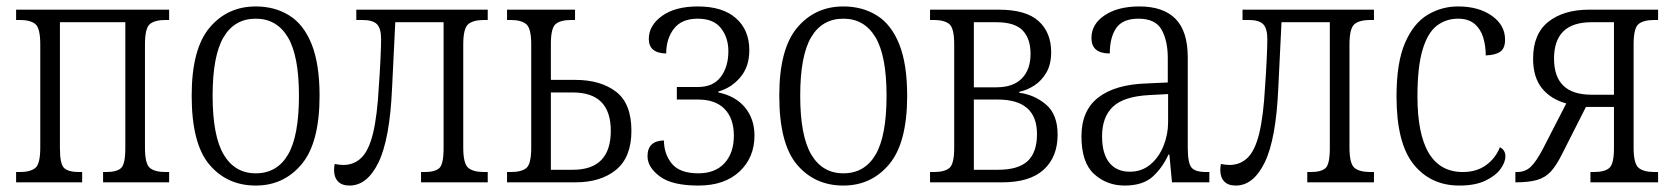

<svg xmlns="http://www.w3.org/2000/svg" viewBox="-20 -566 5197 596"><path d="M30 0V-32H41Q74 -32 89.5 -44.5Q105 -57 105 -108V-428Q105 -479 89.5 -491.5Q74 -504 41 -504H30V-536H505V-504H494Q461 -504 445.5 -491.5Q430 -479 430 -428V-108Q430 -57 445.5 -44.5Q461 -32 494 -32H505V0H300V-32H310Q342 -32 355.5 -44Q369 -56 369 -106V-497H166V-106Q166 -56 179.5 -44Q193 -32 225 -32H235V0Z M774 10Q685 10 630 -55Q575 -120 575 -269Q575 -414 630.5 -480Q686 -546 774 -546Q833 -546 878 -518Q923 -490 947.5 -428.5Q972 -367 972 -269Q972 -123 916.5 -56.5Q861 10 774 10ZM774 -28Q840 -28 874 -86Q908 -144 908 -269Q908 -393 873.5 -450.5Q839 -508 774 -508Q708 -508 674 -450.5Q640 -393 640 -269Q640 -144 674.5 -86Q709 -28 774 -28Z M1065 10Q1041 10 1029 -3Q1017 -16 1017 -38Q1017 -43 1017.5 -48Q1018 -53 1019 -57Q1034 -54 1046 -54Q1079 -54 1102 -76.5Q1125 -99 1138 -152.5Q1151 -206 1156 -298Q1159 -339 1161 -381.5Q1163 -424 1163 -444Q1163 -478 1150 -491Q1137 -504 1104 -504H1086V-536H1494V-504H1483Q1449 -504 1433.5 -491Q1418 -478 1418 -428V-108Q1418 -58 1433.5 -45Q1449 -32 1483 -32H1494V0H1287V-32H1298Q1330 -32 1343.5 -44Q1357 -56 1357 -106V-497H1207L1197 -292Q1190 -134 1155 -62Q1120 10 1065 10Z M1554 0V-32H1565Q1599 -32 1614 -44.5Q1629 -57 1629 -108V-428Q1629 -478 1613.5 -491Q1598 -504 1565 -504H1554V-536H1765V-504H1754Q1720 -504 1705 -491.5Q1690 -479 1690 -430V-318H1766Q1844 -318 1892 -281.5Q1940 -245 1940 -160Q1940 -78 1892.5 -39Q1845 0 1766 0ZM1690 -39H1758Q1876 -39 1876 -160Q1876 -279 1758 -279H1690Z M2148 10Q2066 10 2028 -18.5Q1990 -47 1990 -81Q1990 -129 2041 -130Q2041 -88 2065.5 -58Q2090 -28 2148 -28Q2200 -28 2229 -59.5Q2258 -91 2258 -145Q2258 -198 2229.5 -227.5Q2201 -257 2147 -257H2081V-296H2147Q2194 -296 2217.5 -327.5Q2241 -359 2241 -407Q2241 -449 2218 -478.5Q2195 -508 2146 -508Q2096 -508 2072 -477Q2048 -446 2048 -400Q1994 -401 1994 -445Q1994 -487 2035 -516.5Q2076 -546 2146 -546Q2223 -546 2264.5 -509.5Q2306 -473 2306 -410Q2306 -359 2278 -326Q2250 -293 2210 -282V-279Q2263 -268 2292.5 -232.5Q2322 -197 2322 -145Q2322 -77 2275.5 -33.5Q2229 10 2148 10Z M2598 10Q2509 10 2454 -55Q2399 -120 2399 -269Q2399 -414 2454.5 -480Q2510 -546 2598 -546Q2657 -546 2702 -518Q2747 -490 2771.5 -428.5Q2796 -367 2796 -269Q2796 -123 2740.5 -56.5Q2685 10 2598 10ZM2598 -28Q2664 -28 2698 -86Q2732 -144 2732 -269Q2732 -393 2697.5 -450.5Q2663 -508 2598 -508Q2532 -508 2498 -450.5Q2464 -393 2464 -269Q2464 -144 2498.5 -86Q2533 -28 2598 -28Z M2867 0V-32H2878Q2912 -32 2927 -44.5Q2942 -57 2942 -107V-429Q2942 -479 2926.5 -491.5Q2911 -504 2878 -504H2867V-536H3080Q3165 -536 3204 -500.5Q3243 -465 3243 -404Q3243 -366 3228 -340.5Q3213 -315 3190.5 -300.5Q3168 -286 3144 -281V-278Q3191 -272 3227 -241.5Q3263 -211 3263 -148Q3263 -79 3220 -39.5Q3177 0 3091 0ZM3003 -295H3073Q3125 -295 3152 -322.5Q3179 -350 3179 -399Q3179 -446 3154.5 -471.5Q3130 -497 3073 -497H3003ZM3003 -39H3078Q3141 -39 3170 -66Q3199 -93 3199 -150Q3199 -257 3077 -257H3003Z M3471 10Q3416 10 3376.5 -25.5Q3337 -61 3337 -143Q3337 -223 3389.5 -263.5Q3442 -304 3540 -307L3605 -310V-386Q3605 -439 3586 -473.5Q3567 -508 3514 -508Q3465 -508 3445 -479Q3425 -450 3425 -400Q3368 -400 3368 -448Q3368 -491 3409 -518.5Q3450 -546 3517 -546Q3591 -546 3629 -507.5Q3667 -469 3667 -388V-108Q3667 -60 3678.5 -46Q3690 -32 3724 -32H3734V0H3618L3610 -86H3607Q3589 -46 3558.5 -18Q3528 10 3471 10ZM3487 -33Q3524 -33 3550.5 -55Q3577 -77 3591.5 -112.5Q3606 -148 3606 -187V-274L3549 -271Q3469 -267 3435 -235Q3401 -203 3401 -143Q3401 -89 3423.5 -61Q3446 -33 3487 -33Z M3816 10Q3792 10 3780 -3Q3768 -16 3768 -38Q3768 -43 3768.5 -48Q3769 -53 3770 -57Q3785 -54 3797 -54Q3830 -54 3853 -76.5Q3876 -99 3889 -152.5Q3902 -206 3907 -298Q3910 -339 3912 -381.5Q3914 -424 3914 -444Q3914 -478 3901 -491Q3888 -504 3855 -504H3837V-536H4245V-504H4234Q4200 -504 4184.5 -491Q4169 -478 4169 -428V-108Q4169 -58 4184.5 -45Q4200 -32 4234 -32H4245V0H4038V-32H4049Q4081 -32 4094.5 -44Q4108 -56 4108 -106V-497H3958L3948 -292Q3941 -134 3906 -62Q3871 10 3816 10Z M4510 10Q4421 10 4368 -56Q4315 -122 4315 -267Q4315 -372 4341.5 -433Q4368 -494 4411.5 -520Q4455 -546 4506 -546Q4570 -546 4611 -517Q4652 -488 4652 -443Q4652 -416 4637 -405.5Q4622 -395 4592 -394Q4592 -424 4584 -450Q4576 -476 4557 -492Q4538 -508 4506 -508Q4469 -508 4440.5 -486.5Q4412 -465 4396 -412Q4380 -359 4380 -267Q4380 -32 4521 -32Q4563 -32 4592.5 -53Q4622 -74 4636 -109Q4653 -100 4653 -81Q4653 -62 4637.5 -41Q4622 -20 4590.5 -5Q4559 10 4510 10Z M4684 0V-32H4689Q4715 -32 4732 -48.5Q4749 -65 4769 -103L4842 -245Q4794 -258 4766.5 -292Q4739 -326 4739 -384Q4739 -461 4786.5 -498.5Q4834 -536 4913 -536H5127V-504H5116Q5082 -504 5066.5 -491.5Q5051 -479 5051 -428V-108Q5051 -58 5066.5 -45Q5082 -32 5116 -32H5127V0H4917V-32H4927Q4961 -32 4975.5 -44.5Q4990 -57 4990 -106V-234H4903L4828 -86Q4811 -52 4794 -33.5Q4777 -15 4751.5 -7.5Q4726 0 4684 0ZM4920 -272H4990V-497H4920Q4804 -497 4804 -384Q4804 -272 4920 -272Z"/></svg>

Font: Noto Serif Condensed Light
Style: Regular
Weight: 300
Width: 3
Designer: Monotype Design Team
Foundry: Monotype Imaging Inc.
Version: Version 2.013